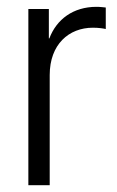

<svg xmlns="http://www.w3.org/2000/svg" viewBox="-20 -542 342 562"><path d="M63 0H125.5V-322.3C125.5 -412.1 181.6 -460.9 252 -460.9C270 -460.9 283.7 -458.5 289.6 -457V-520C283.2 -520.5 274.4 -522 262.2 -522C194.3 -522 145.5 -485.4 124.5 -429.7H123V-515.6H63Z"/></svg>

Font: Raveo Display Display Light
Style: Regular
Weight: 300
Designer: Jakub Foglar, Rasmus Andersson (Inter)
Foundry: Jakubfoglar.com
Version: Version 1.100;Glyphs 3.2.3 (3260)